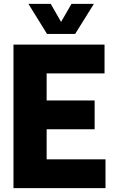

<svg xmlns="http://www.w3.org/2000/svg" viewBox="-20 -970 592 990"><path d="M220.5 -148.5H524V0H49.5V-740H519V-591.5H220.5V-452H468V-303.5H220.5ZM348.5 -950H464L367.5 -795H222.5L126.5 -950H241.5L295 -857Z"/></svg>

Font: Encode Sans Condensed ExtraBold
Style: Regular
Weight: 800
Width: 3
Designer: Multiple Designers
Foundry: Impallari Type
Version: Version 2.000